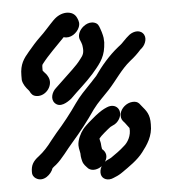

<svg xmlns="http://www.w3.org/2000/svg" viewBox="-53 -765 755 836"><g transform="rotate(-5 325.0 -346.5)"><path d="M149 -47C154 -52 160 -56 165 -60C194 -84 219 -122 245 -151C282 -193 318 -239 350 -286C372 -316 398 -339 422 -365C458 -404 486 -450 527 -483C545 -497 560 -511 575 -528L583 -535C598 -549 610 -579 592 -598C574 -617 543 -607 527 -591L519 -584L503 -568C495 -559 489 -555 479 -547C438 -514 403 -473 373 -430L358 -414C353 -408 348 -403 343 -398C319 -373 296 -350 275 -320C246 -278 212 -235 179 -198L153 -166C136 -143 116 -121 94 -104C67 -84 58 -66 58 -38C57 -26 63 -16 72 -10C105 12 141 -22 149 -47ZM465 -257C463 -244 465 -234 472 -225L480 -216C486 -208 493 -199 498 -192C502 -159 484 -129 466 -115C449 -99 426 -83 407 -70C397 -64 388 -62 379 -55C393 -77 388 -97 371 -111C369 -119 369 -126 368 -136C367 -145 364 -150 364 -158C371 -168 406 -197 416 -204L426 -209C439 -214 449 -223 456 -235C477 -272 448 -308 407 -290L396 -285C382 -278 363 -265 340 -245C317 -226 303 -212 297 -204C285 -189 270 -160 270 -136C270 -117 277 -106 276 -88C277 -81 278 -74 280 -67C284 -51 294 -43 304 -32C322 -18 347 -25 363 -37C356 -25 354 -13 356 -2C360 20 386 30 411 18C424 13 435 8 448 -1C481 -24 520 -50 544 -82C567 -112 593 -148 592 -200C593 -244 578 -260 558 -284L550 -294C543 -302 533 -305 520 -304C494 -302 470 -281 465 -257ZM321 -632C314 -620 312 -608 315 -597C318 -589 326 -573 326 -561C329 -535 323 -525 311 -510C300 -495 286 -480 272 -467C245 -442 221 -418 194 -393C178 -379 165 -349 183 -329C205 -305 238 -327 256 -341C290 -375 325 -404 357 -440C384 -472 413 -502 419 -553L421 -573L420 -593C419 -600 417 -609 414 -619L409 -634C404 -648 401 -657 386 -662C358 -671 331 -649 321 -632ZM315 -646C323 -663 319 -676 313 -689C305 -707 290 -716 267 -716C246 -715 227 -706 209 -688C189 -668 165 -639 143 -619C127 -604 106 -580 91 -562C67 -534 49 -510 49 -461V-441C52 -422 64 -406 75 -394C76 -393 77 -392 78 -390C84 -377 91 -368 107 -366C149 -360 186 -410 164 -447C159 -458 150 -464 143 -474V-485C143 -491 143 -498 146 -502C177 -542 211 -573 247 -611C277 -601 306 -625 315 -646Z"/></g></svg>

Font: Dictator
Style: Ita
Weight: 500
Version: Version MIL.1277